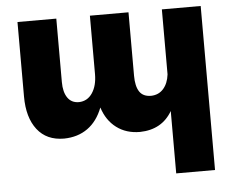

<svg xmlns="http://www.w3.org/2000/svg" viewBox="-53 -603 1073 877"><g transform="rotate(-5 484.0 -165.0)"><path d="M898 -541V211H720V-75Q673 6 572 8Q509 8 464.5 -25.5Q420 -59 401 -119Q377 -57 332 -25Q287 7 224 8Q144 8 101 -47.5Q58 -103 58 -199V-541H236V-250Q236 -204 254 -178Q272 -152 306 -152Q345 -153 367.5 -186.5Q390 -220 390 -273V-541H567V-250Q567 -202 583.5 -177Q600 -152 637 -152Q672 -153 693.5 -177.5Q715 -202 720 -243V-541Z"/></g></svg>

Font: Montserrat arm2
Style: Bold
Weight: 700
Designer: Julieta Ulanovsky
Foundry: Julieta Ulanovsky
Version: Version 6.000